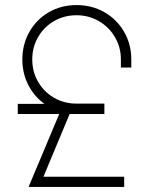

<svg xmlns="http://www.w3.org/2000/svg" viewBox="-20 -736 567 756"><path d="M50 -327H375V-287H50ZM497 -502V-470H456V-502Q456 -550 432.5 -590Q409 -630 369 -653Q329 -676 281 -676Q233 -676 193 -653Q153 -630 130 -590Q107 -550 107 -502Q107 -454 130 -414Q153 -374 193 -351Q233 -328 281 -328H391V-287H281Q221 -287 172.5 -315.5Q124 -344 96 -393Q68 -442 68 -502Q68 -562 96 -611Q124 -660 172.5 -688Q221 -716 281 -716Q342 -716 391 -688Q440 -660 468.5 -611Q497 -562 497 -502ZM265 -313 151 -40H469V0H94L93 -1L227 -320Z"/></svg>

Font: Lineal Thin
Style: Regular
Weight: 200
Designer: Created by Frank Adebiaye with contributions from Anton Moglia & Ariel Martín Pérez
Created by Frank ADEBIAYE with FontF
Foundry: Velvetyne Type Foundry
Version: Version 2.000;Glyphs 3.2 (3227)